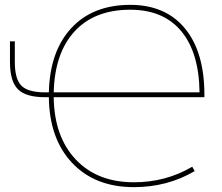

<svg xmlns="http://www.w3.org/2000/svg" viewBox="-20 -760 912 790"><path d="M21 -505V-590H41V-505Q41 -434 68.5 -407Q96 -380 166 -380H181Q185 -549 273.5 -644.5Q362 -740 516 -740Q661 -740 741 -643Q821 -546 821 -370V-360H201Q203 -198 291.5 -104Q380 -10 531 -10Q662 -10 771 -74L781 -56Q669 10 531 10Q371 10 277 -89.5Q183 -189 181 -360H166Q86 -360 53.5 -393Q21 -426 21 -505ZM201 -380H801Q799 -544 725.5 -632Q652 -720 516 -720Q369 -720 287 -631Q205 -542 201 -380Z"/></svg>

Font: Mplus 1p Thin
Style: Regular
Weight: 250
Version: Version 1.061